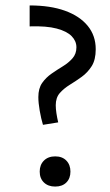

<svg xmlns="http://www.w3.org/2000/svg" viewBox="-20 -681 405 706"><path d="M138 -222Q131 -245 126 -274Q121 -303 121 -324Q121 -356 135 -376Q149 -396 170 -410.5Q191 -425 211.5 -437.5Q232 -450 246.5 -466.5Q261 -483 261 -507Q261 -530 243.5 -548Q226 -566 188.5 -576Q151 -586 89 -584V-661Q165 -661 219 -641.5Q273 -622 302.5 -586Q332 -550 332 -500Q332 -461 317 -437.5Q302 -414 280.5 -398.5Q259 -383 237 -369.5Q215 -356 200 -339Q185 -322 185 -294Q185 -281 187.5 -264.5Q190 -248 194 -231ZM183 5Q157 5 141.5 -10Q126 -25 126 -50Q126 -75 141.5 -90.5Q157 -106 183 -106Q209 -106 224 -90.5Q239 -75 239 -50Q239 -25 224 -10Q209 5 183 5Z"/></svg>

Font: Ysabeau Office Medium
Style: Regular
Weight: 500
Designer: Christian Thalmann (Catharsis Fonts)
Version: Version 2.001;gftools[0.9.30]; featfreeze: tnum,lnum,ss02